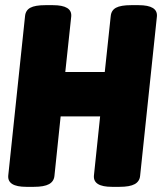

<svg xmlns="http://www.w3.org/2000/svg" viewBox="-20 -722 628 744"><path d="M82 2Q8 2 12 -42L77 -659Q79 -682 97.5 -692Q116 -702 156 -702H185Q260 -702 256 -658L233 -443H386L409 -659Q411 -682 429.5 -692Q448 -702 488 -702H517Q592 -702 588 -658L523 -41Q521 -19 502 -8.5Q483 2 443 2H414Q340 2 344 -42L368 -271H215L191 -41Q189 -19 170 -8.5Q151 2 111 2Z"/></svg>

Font: Asap Condensed Condensed Black
Style: Italic
Weight: 900
Width: 3
Italic angle: -6°
Designer: Pablo Cosgaya
Foundry: Omnibus-Type
Version: Version 3.001; ttfautohint (v1.8.4.7-5d5b)